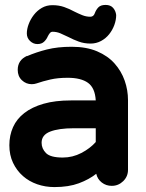

<svg xmlns="http://www.w3.org/2000/svg" viewBox="-20 -730 595 780"><path d="M18 -140Q18 -180 33 -213.5Q48 -247 79 -271Q110 -295 157 -308.5Q204 -322 268 -322H369Q366 -373 337.5 -393.5Q309 -414 255 -414Q215 -414 184.5 -407Q154 -400 128 -391Q119 -388 109 -388Q86 -388 69 -404Q52 -420 52 -446Q52 -486 90 -503V-502Q127 -518 170.5 -529Q214 -540 271 -540Q331 -540 374.5 -521.5Q418 -503 445.5 -472Q473 -441 486.5 -402.5Q500 -364 500 -323V-40Q500 -13 480.5 6Q461 25 434 25Q411 25 393.5 11.5Q376 -2 371 -24Q342 -1 300.5 14.5Q259 30 201 30Q164 30 131 18.5Q98 7 73 -15Q48 -37 33 -68.5Q18 -100 18 -140ZM89 -594Q89 -612 96.5 -632Q104 -652 117.5 -669.5Q131 -687 150 -698Q169 -709 193 -709Q219 -709 240.5 -701.5Q262 -694 282 -683Q298 -675 314 -668.5Q330 -662 347 -662Q360 -662 365 -676Q370 -690 379.5 -700Q389 -710 409 -710Q429 -710 439.5 -698Q450 -686 452 -669Q452 -649 444.5 -628.5Q437 -608 423.5 -591Q410 -574 390.5 -563.5Q371 -553 348 -553Q322 -553 300 -561Q278 -569 257 -580Q241 -588 225.5 -594.5Q210 -601 194 -601Q187 -601 182.5 -595.5Q178 -590 174 -582Q169 -570 159 -560.5Q149 -551 132 -551Q115 -551 102 -563.5Q89 -576 89 -594ZM149 -150Q149 -126 167 -108Q185 -90 235 -90Q275 -90 310.5 -108.5Q346 -127 369 -153V-209H280Q219 -209 184 -195.5Q149 -182 149 -150Z"/></svg>

Font: Varela Round Precious
Style: Bold
Weight: 700
Version: Version 1.000